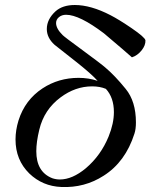

<svg xmlns="http://www.w3.org/2000/svg" viewBox="-20 -731 601 767"><path d="M561 -570Q562 -550 545.5 -529.5Q529 -509 507 -502Q485 -522 395 -598Q297 -672 244 -672Q227 -672 215.5 -662.5Q204 -653 204 -639Q204 -617 230 -591Q238 -583 301 -537Q384 -476 401 -461Q439 -429 482 -376Q523 -326 523 -242Q523 -215 517 -197Q481 -84 394 -29Q318 20 225 16Q150 13 97 -38Q42 -92 42 -174Q42 -211 54 -250Q80 -332 150 -378Q214 -420 294 -420Q334 -420 370 -408Q345 -436 283 -485Q200 -550 198 -552Q167 -580 167 -615Q167 -654 202 -686Q230 -711 279 -711Q343 -711 422 -670Q455 -653 505 -619Q559 -582 561 -570ZM414 -186Q435 -238 435 -283Q435 -341 403 -376Q379 -386 348 -386Q281 -386 222 -342Q156 -293 137 -213Q125 -164 125 -127Q125 -44 189 -19Q204 -14 219 -14Q269 -14 323 -59Q383 -110 414 -186Z"/></svg>

Font: GFS Didot
Style: Italic
Weight: 400
Italic angle: -12°
Designer: Takis Katsoulidis and George D. Matthiopoulos
Foundry: George Matthiopoulos and Takis Katsoulidis
Version: Version 1.0